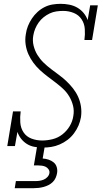

<svg xmlns="http://www.w3.org/2000/svg" viewBox="-20 -763 540 1003"><path d="M203 8Q181 8 159.5 4Q138 0 120.5 -11Q103 -22 90.5 -38Q78 -54 71 -74L58 0H18L48 -181H88Q84 -152 86 -123Q88 -94 103 -71.5Q118 -49 144.5 -39Q171 -29 200 -29Q227 -29 255 -36Q283 -43 306 -61Q329 -79 344 -104Q359 -129 363 -157Q368 -185 361.5 -211Q355 -237 341.5 -259.5Q328 -282 309 -299.5Q290 -317 269.5 -332.5Q249 -348 228.5 -363.5Q208 -379 189 -396.5Q170 -414 154.5 -435Q139 -456 128.5 -479.5Q118 -503 114 -530Q110 -557 115 -585Q118 -607 126 -627Q134 -647 146.5 -666Q159 -685 176 -700.5Q193 -716 213 -726Q233 -736 254.5 -739.5Q276 -743 297 -743Q320 -743 342.5 -738.5Q365 -734 384 -723Q403 -712 417 -695Q431 -678 438 -658L451 -735H491L461 -554H421Q425 -583 423 -611.5Q421 -640 406 -662.5Q391 -685 365 -695.5Q339 -706 310 -706Q293 -706 275 -703.5Q257 -701 240 -693Q223 -685 208 -673Q193 -661 182 -645.5Q171 -630 164 -613Q157 -596 154 -578Q149 -551 155.5 -524.5Q162 -498 175.5 -476Q189 -454 207.5 -436Q226 -418 246.5 -402.5Q267 -387 288 -371.5Q309 -356 327.5 -338.5Q346 -321 362 -300.5Q378 -280 388.5 -256.5Q399 -233 403 -206Q407 -179 403 -151Q399 -128 390 -107Q381 -86 366.5 -66.5Q352 -47 333 -32.5Q314 -18 292 -8.5Q270 1 248 4.5Q226 8 203 8ZM57 220 63 183H163Q175 183 186 181.5Q197 180 208 175.5Q219 171 227.5 162Q236 153 238 142Q240 131 234 122Q228 113 219 108.5Q210 104 199 102.5Q188 101 177 101H157L174 0H214L203 65Q219 66 234 71Q249 76 260.5 85.5Q272 95 276.5 110.5Q281 126 278 142Q276 154 270.5 166.5Q265 179 255 188.5Q245 198 233 204Q221 210 208 213.5Q195 217 182.5 218.5Q170 220 157 220Z"/></svg>

Font: Iosevka Curly Slab XLtObl
Style: Regular
Weight: 200
Italic angle: -9°
Monospace: yes
Designer: Belleve Invis
Foundry: Belleve Invis
Version: Version 11.1.0; ttfautohint (v1.8.3)